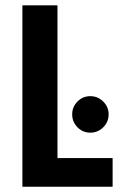

<svg xmlns="http://www.w3.org/2000/svg" viewBox="-20 -708 457 728"><path d="M64.9 0H407V-108.6H197.9V-687.7H64.9ZM322.4 -205Q351 -205 371.4 -225.3Q391.9 -245.6 391.9 -274.5Q391.9 -302.6 371.4 -323Q350.9 -343.4 322.4 -343.4Q293.9 -343.4 273.8 -323Q253.7 -302.6 253.7 -274.5Q253.7 -245.6 273.8 -225.3Q293.9 -205 322.4 -205Z"/></svg>

Font: Secuela Black
Style: Regular
Weight: 900
Designer: Fernando Haro
Foundry: deFharo
Version: Version 1.704